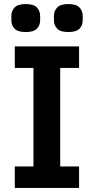

<svg xmlns="http://www.w3.org/2000/svg" viewBox="-20 -927 463 947"><path d="M53 0V-106H145V-592H53V-698H370V-592H277V-106H370V0ZM107 -769Q68 -769 52 -785.5Q36 -802 36 -827V-848Q36 -873 52 -890Q68 -907 107 -907Q146 -907 162 -890Q178 -873 178 -848V-827Q178 -802 162 -785.5Q146 -769 107 -769ZM317 -769Q278 -769 262 -785.5Q246 -802 246 -827V-848Q246 -873 262 -890Q278 -907 317 -907Q356 -907 372 -890Q388 -873 388 -848V-827Q388 -802 372 -785.5Q356 -769 317 -769Z"/></svg>

Font: IBM Plex Sans SmBld
Style: Regular
Weight: 600
Designer: Mike Abbink, Paul van der Laan, Pieter van Rosmalen
Foundry: Bold Monday
Version: Version 3.005